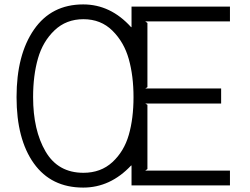

<svg xmlns="http://www.w3.org/2000/svg" viewBox="-20 -840 1132 870"><path d="M585 -400Q585 -496 563.5 -572.5Q542 -649 489.5 -701Q437 -753 358 -753Q280 -753 227 -702.5Q174 -652 152 -575Q130 -498 130 -400Q130 -250 186.5 -153.5Q243 -57 358 -57Q437 -57 489.5 -105.5Q542 -154 563.5 -228.5Q585 -303 585 -400ZM1022 -67V0H576V-90H574Q480 10 357 10Q212 10 133.5 -99.5Q55 -209 55 -400Q55 -592 134 -706Q213 -820 357 -820Q481 -820 574 -717H576V-810H1022V-743H638L648 -736V-445L638 -439H982V-371H638L648 -365V-74L638 -67Z"/></svg>

Font: Sinkin Sans 300 Light
Style: Regular
Weight: 300
Designer: Keith Bates
Foundry: K-Type
Version: Sinkin Sans (version 1.0)  by Keith Bates   •   © 2014   www